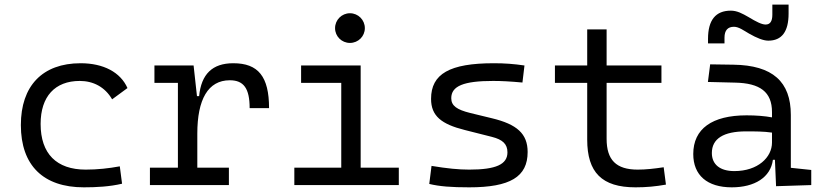

<svg xmlns="http://www.w3.org/2000/svg" viewBox="-20 -801 3556 831"><path d="M342.8 9.8C397 9.8 454.6 6.8 508.3 -5.9L498.5 -81.1C451.2 -72.3 401.4 -66.9 351.1 -66.9C224.6 -66.9 155.8 -135.7 155.8 -264.6C155.8 -383.3 217.8 -450.7 325.2 -450.7C383.3 -450.7 434.1 -424.8 465.3 -371.1L531.7 -419.9C501.5 -488.3 427.7 -527.3 329.1 -527.3C163.1 -527.3 70.3 -428.7 70.3 -259.8C70.3 -85 167.5 9.8 342.8 9.8Z M834 -222.7C834 -370.6 880.4 -453.6 974.6 -453.6C1034.7 -453.6 1060.5 -418.5 1060.5 -333H1144.5C1144.5 -469.7 1097.7 -527.3 989.7 -527.3C899.4 -527.3 851.1 -480.5 841.8 -384.8H832.5L817.9 -517.6H648.4V-442.4H750V-75.2H628.9V0H970.7V-75.2H834Z M1253.9 0H1706.1V-75.2H1541V-517.6H1283.2V-442.4H1457V-75.2H1253.9ZM1494.6 -615.2C1530.3 -615.2 1559.1 -643.6 1559.1 -679.2C1559.1 -714.8 1530.3 -743.7 1494.6 -743.7C1459 -743.7 1430.2 -714.8 1430.2 -679.2C1430.2 -643.6 1459 -615.2 1494.6 -615.2Z M2010.7 9.8C2188 9.8 2263.7 -35.6 2263.7 -143.1C2263.7 -222.7 2216.8 -263.2 2109.4 -289.1L2015.1 -312C1958 -326.2 1933.1 -342.8 1933.1 -376C1933.1 -428.7 1986.8 -450.7 2114.3 -450.7C2150.4 -450.7 2188 -448.7 2241.2 -443.8L2250 -517.6C2203.1 -524.4 2164.6 -527.3 2117.2 -527.3C1926.3 -527.3 1845.7 -481.4 1845.7 -373C1845.7 -299.3 1890.1 -263.7 1991.7 -238.3L2109.4 -208.5C2155.3 -196.8 2176.3 -177.7 2176.3 -141.6C2176.3 -89.4 2126.5 -66.9 2010.7 -66.9C1964.4 -66.9 1915.5 -71.8 1847.7 -83L1837.9 -4.9C1882.3 5.9 1933.6 9.8 2010.7 9.8Z M2730.5 9.8C2777.8 9.8 2817.9 5.9 2862.3 -2L2852.5 -77.1C2810.1 -70.8 2775.4 -66.9 2740.2 -66.9C2646.5 -66.9 2605.5 -108.9 2605.5 -200.2V-442.4H2842.8V-517.6H2605.5V-673.8H2521.5V-517.6H2381.8V-442.4H2521.5V-196.8C2521.5 -54.7 2585 9.8 2730.5 9.8Z M3338.9 4.9 3491.2 0V-65.4L3402.8 -74.7V-303.7C3402.8 -447.3 3324.2 -518.6 3154.3 -521L3053.7 -522.5L3043.9 -446.3L3160.6 -443.4C3269.5 -441.4 3321.3 -403.3 3321.3 -315.9V-293C3290 -298.8 3252.9 -301.8 3211.4 -301.8C3062 -301.8 2980.5 -243.7 2980.5 -134.3C2980.5 -42.5 3041 9.8 3147 9.8C3246.1 9.8 3315.4 -33.2 3325.2 -109.4H3334ZM3321.3 -227.1V-184.1C3321.3 -120.1 3260.3 -60.5 3158.2 -60.5C3096.7 -60.5 3061 -88.9 3061 -138.7C3061 -200.7 3111.3 -232.4 3209 -232.4C3246.6 -232.4 3285.6 -232.4 3321.3 -227.1ZM3044.4 -613.3H3115.7V-637.7C3115.7 -669.9 3129.9 -685.1 3156.7 -685.1C3177.7 -685.1 3199.7 -668.5 3221.7 -655.8C3255.9 -636.2 3284.2 -625 3305.2 -625C3363.8 -625 3393.1 -664.1 3393.1 -742.2V-781.2H3322.8V-737.3C3322.8 -708.5 3313 -694.8 3293.5 -694.8C3276.9 -694.8 3252.9 -707 3219.7 -727.1C3193.4 -742.2 3170.4 -754.9 3143.1 -754.9C3077.6 -754.9 3044.4 -714.4 3044.4 -632.8Z"/></svg>

Font: Cascadia Mono PL SemiLight
Style: Regular
Weight: 350
Monospace: yes
Designer: Aaron Bell
Foundry: Saja Typeworks
Version: Version 2404.023